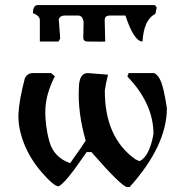

<svg xmlns="http://www.w3.org/2000/svg" viewBox="-20 -740 740 769"><path d="M131.8 -719.7H600.1L607.9 -710.4L602.1 -684.1Q556.2 -662.1 550.8 -573.7Q516.6 -573.7 482.4 -677.7H418.9Q397.9 -677.7 399.4 -656.2L401.4 -573.7L382.3 -573.2L330.6 -573.7Q313.5 -573.7 313.5 -589.4L314.9 -651.4Q311.5 -677.7 293 -677.7H238.3Q221.2 -677.7 215.3 -663.6L221.2 -585.9L214.4 -573.7H139.6V-659.7Q139.6 -676.3 111.8 -687.5Q112.3 -719.7 131.8 -719.7ZM260.7 -86.4Q311 -156.7 323.2 -176.8Q291 -289.6 295.9 -386.7Q296.4 -447.3 331.5 -447.3L412.6 -440.9Q403.3 -403.8 399.9 -377.9Q398.9 -190.4 521.5 -102.5L536.6 -95.2H540Q578.6 -114.3 594.7 -203.1Q594.7 -324.7 490.2 -433.6L495.1 -447.3H560.1H597.2Q614.3 -439.9 625.5 -411.6Q636.7 -383.3 648.4 -307.1Q648.4 -157.2 499.5 8.8L490.2 9.3Q468.3 9.3 346.2 -130.9H327.1L278.3 -62Q234.4 -2.9 214.8 6.3Q195.8 6.3 147.2 -49.8Q98.6 -106 75 -168.5Q51.3 -231 54 -284.9Q56.6 -338.9 79.6 -426.8Q90.3 -447.3 111.3 -447.3H184.6L199.7 -434.6Q162.6 -361.8 161.6 -297.4Q160.6 -232.9 178.5 -171.1Q196.3 -109.4 260.7 -86.4Z"/></svg>

Font: Panteley
Style: Regular
Weight: 500
Designer: Kalashnikov Yuriy
Foundry: Øêîëà ïàâà èìåíè ñâÿòîãî àâíîàïîñòîëüíîãî Âëàäèìèà
Version: Version 1.80 April 12, 2018